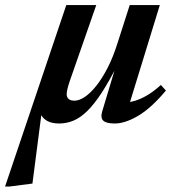

<svg xmlns="http://www.w3.org/2000/svg" viewBox="-84 -464 700 740"><path d="M368.5 -296.5 416 -444.5H532L407 -38L391.5 -69.5Q413 -68.5 436.2 -75.5Q459.5 -82.5 484.5 -97.5Q509.5 -112.5 536 -136.5L555.5 -115Q498 -46.5 447.8 -17.2Q397.5 12 358.5 12Q325.5 12 314 1Q302.5 -10 310 -35L367 -224.5L371.5 -219.5Q337.5 -152 308.2 -107Q279 -62 252.2 -36Q225.5 -10 199 1Q172.5 12 143.5 12Q114.5 12 95.8 0.8Q77 -10.5 69.8 -31.8Q62.5 -53 67 -83L84 -88.5L41 243.5L-48 255H-64.5L171.5 -444.5H287L184.5 -150.5Q178.5 -132.5 175.8 -120.8Q173 -109 173 -101Q173 -89.5 180.2 -82.8Q187.5 -76 203 -76Q221 -76 242.5 -90.2Q264 -104.5 286.5 -132.5Q309 -160.5 330.2 -201.5Q351.5 -242.5 368.5 -296.5Z"/></svg>

Font: Newsreader 16pt 16pt SemiBold
Style: Italic
Weight: 600
Italic angle: -17°
Version: Version 1.003